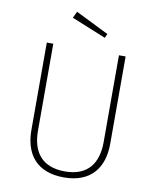

<svg xmlns="http://www.w3.org/2000/svg" viewBox="-101 -1018 897 1106"><g transform="rotate(10 348.0 -465.5)"><path d="M259 -942 241 -904 442 -822 453 -846ZM579 -737H540V-229C540 -109 486 -24 349 -24C212 -24 156 -107 156 -229V-737H118V-226C118 -87 188 11 349 11C508 11 579 -87 579 -226Z"/></g></svg>

Font: Glow Sans SC Normal ExtraLight
Style: Regular
Weight: 200
Designer: Ryoko NISHIZUKA (kana, bopomofo & ideographs); Paul D. Hunt (Latin, Greek & Cyrillic); Sandoll Communications, Soo-young
Version: Version 0.93